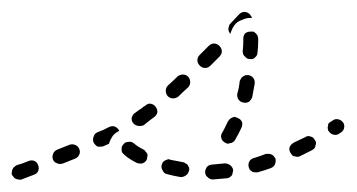

<svg xmlns="http://www.w3.org/2000/svg" viewBox="-32 -289 598 322"><path d="M29 2Q31 0 32 -2Q33 -5 33 -7Q33 -9 32 -12Q30 -17 26 -19Q21 -21 16 -19Q4 -14 -4 -12Q-6 -11 -8 -9Q-10 -8 -11 -5Q-12 -3 -12 -1Q-13 2 -12 4Q-11 6 -9 8Q-8 10 -5 11Q-3 12 -1 12Q2 13 4 12Q12 9 25 4Q27 3 29 2ZM352 9Q354 8 356 6Q358 4 358 1Q359 -1 359 -4Q358 -9 354 -12Q350 -15 345 -15Q334 -14 324 -13Q322 -13 319 -12Q317 -11 315 -9Q314 -8 313 -5Q312 -3 312 -1Q312 5 316 8Q320 12 325 12Q336 11 348 10Q350 10 352 9ZM280 5Q284 2 285 -3Q286 -5 285 -8Q284 -10 283 -12Q282 -14 279 -15Q277 -17 275 -17Q265 -19 254 -21Q252 -22 250 -22Q247 -21 245 -20Q243 -19 241 -17Q240 -15 239 -12Q238 -7 241 -3Q243 2 248 3Q259 6 271 8Q276 8 280 5ZM429 -13Q431 -18 430 -23Q429 -25 427 -27Q426 -29 423 -30Q421 -31 419 -31Q416 -31 414 -31Q404 -27 394 -24Q389 -23 386 -18Q384 -14 385 -9Q386 -6 387 -4Q389 -3 391 -1Q393 0 396 0Q398 0 400 0Q411 -3 422 -7Q427 -9 429 -13ZM101 -30Q103 -34 101 -39Q99 -44 94 -46Q89 -48 84 -46L64 -38Q59 -36 57 -31Q55 -26 57 -21Q58 -19 60 -17Q62 -16 64 -15Q66 -14 69 -14Q71 -14 74 -15L94 -23Q99 -25 101 -30ZM207 -15Q212 -17 214 -21Q215 -24 215 -26Q216 -29 215 -31Q214 -33 212 -35Q211 -37 209 -38Q199 -43 192 -49Q188 -52 183 -51Q178 -51 175 -47Q173 -45 172 -42Q172 -40 172 -37Q172 -35 173 -33Q175 -31 177 -29Q185 -22 197 -16Q202 -14 207 -15ZM495 -40Q497 -42 497 -45Q498 -47 498 -49Q498 -52 496 -54Q494 -59 489 -60Q484 -62 480 -59Q470 -54 461 -50Q456 -47 454 -43Q452 -38 455 -33Q456 -31 458 -29Q459 -27 462 -27Q464 -26 467 -26Q469 -26 471 -27Q481 -32 491 -37Q493 -38 495 -40ZM137 -43Q135 -43 132 -43Q130 -44 128 -46Q126 -48 125 -50Q124 -52 124 -55Q124 -57 125 -60Q126 -62 127 -64Q129 -66 131 -67Q142 -71 151 -76Q155 -78 160 -77Q165 -75 168 -70Q168 -70 168 -70Q168 -70 168 -70Q167 -69 167 -69Q161 -66 157 -61Q153 -55 151 -49Q151 -48 151 -48Q146 -46 142 -44Q140 -43 137 -43ZM339 -58Q340 -53 345 -50Q347 -49 349 -48Q352 -48 354 -49Q357 -49 359 -51Q361 -52 362 -54Q368 -64 373 -75Q375 -79 374 -84Q372 -89 367 -91Q365 -92 362 -93Q360 -93 358 -92Q355 -91 353 -89Q352 -88 350 -85Q346 -76 341 -67Q338 -63 339 -58ZM543 -70Q545 -72 545 -75Q546 -77 545 -80Q545 -82 543 -84Q540 -88 535 -89Q530 -90 526 -87L523 -85Q521 -84 519 -82Q518 -80 518 -77Q517 -75 518 -72Q518 -70 520 -68Q523 -64 528 -63Q533 -62 537 -65L540 -67Q542 -68 543 -70ZM227 -93Q231 -96 232 -101Q232 -106 229 -110Q226 -114 221 -115Q216 -116 212 -112Q208 -110 205 -107Q200 -104 195 -100Q191 -98 189 -92Q188 -87 191 -83Q194 -79 199 -78Q204 -77 209 -79Q214 -83 219 -87Q223 -90 227 -93ZM368 -122Q371 -118 376 -117Q381 -116 385 -118Q389 -121 391 -126Q393 -137 395 -148Q396 -154 393 -158Q390 -162 385 -163Q382 -163 380 -163Q378 -162 376 -161Q373 -159 372 -157Q371 -155 370 -153Q369 -142 366 -132Q365 -127 368 -122ZM287 -151Q287 -156 284 -160Q280 -164 275 -164Q270 -164 266 -161Q258 -153 250 -146Q246 -142 246 -137Q246 -132 249 -128Q253 -124 258 -124Q263 -124 267 -127Q275 -135 283 -142Q287 -146 287 -151ZM340 -203Q340 -208 336 -212Q332 -216 327 -216Q322 -216 318 -212L303 -197Q299 -193 299 -188Q299 -183 303 -179Q307 -175 312 -175Q317 -175 321 -179L336 -194Q340 -198 340 -203ZM375 -203Q375 -197 379 -194Q382 -190 387 -190Q393 -189 396 -193Q400 -196 400 -202Q401 -211 401 -220V-224Q401 -226 400 -229Q399 -231 397 -233Q395 -235 393 -236Q391 -236 388 -236Q383 -236 379 -233Q376 -229 376 -224V-220Q376 -211 375 -203ZM352 -245Q352 -247 354 -249L369 -265Q373 -269 378 -269Q383 -269 387 -265Q388 -264 389 -262Q390 -261 391 -259Q389 -259 388 -259Q381 -259 375 -256Q368 -254 363 -249Q358 -243 356 -237Q355 -234 354 -232Q353 -234 352 -236Q351 -238 351 -240Q351 -243 352 -245Z"/></svg>

Font: FRB American Cursive Guidelines Dashed
Style: Italic
Weight: 400
Italic angle: -25°
Version: Version 2.0;Modular Font Editor K font №1